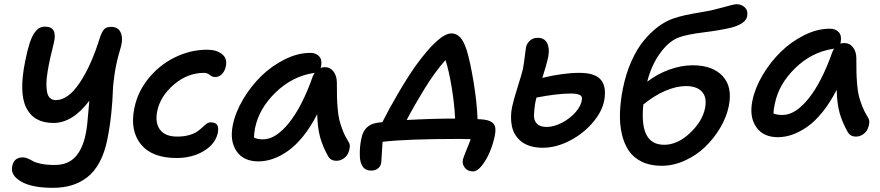

<svg xmlns="http://www.w3.org/2000/svg" viewBox="-20 -710 4192 915"><path d="M231.9 185.1Q132.3 185.1 80.8 155.3Q29.3 125.5 38.1 83Q45.9 40 88.9 40Q100.6 40 113.3 45.7Q126 51.3 137.5 58.1Q148.9 64.9 176 70.6Q203.1 76.2 240.2 76.2Q303.2 76.2 338.6 38.1Q374 0 388.2 -70.8Q393.1 -94.7 395.8 -119.4Q398.4 -144 400.9 -176.3Q403.3 -208.5 405.8 -230Q325.7 -124 234.9 -124Q141.1 -124 105.2 -196.3Q69.3 -268.6 100.1 -418.9Q109.9 -469.2 120.8 -502.7Q131.8 -536.1 144 -553.2Q156.2 -570.3 168 -576.7Q179.7 -583 194.8 -583Q256.8 -583 235.8 -502Q225.6 -462.4 219 -432.1Q212.4 -401.9 207 -369.4Q201.7 -336.9 201.2 -313.7Q200.7 -290.5 204.3 -271.5Q208 -252.4 218.5 -242.7Q229 -232.9 246.1 -232.9Q304.7 -232.9 360.1 -315.9Q415.5 -398.9 456.1 -530.8Q466.3 -560.5 477.1 -571.3Q487.8 -582 509.8 -582Q529.8 -582 542.7 -571.8Q555.7 -561.5 560.3 -537.8Q564.9 -514.2 553.2 -476.1Q535.6 -418.5 527.1 -364.3Q518.6 -310.1 517.6 -271.2Q516.6 -232.4 510.5 -171.6Q504.4 -110.8 492.2 -48.8Q479.5 16.1 454.6 62.5Q429.7 108.9 395 135.3Q360.4 161.6 320.6 173.3Q280.8 185.1 231.9 185.1Z M821.3 43Q704.6 43 651.6 -22.2Q598.6 -87.4 620.1 -193.8Q635.7 -272.5 688 -336.7Q740.2 -400.9 814.2 -437Q888.2 -473.1 967.3 -473.1Q1011.7 -473.1 1038.1 -452.1Q1064.5 -431.2 1056.2 -394Q1051.3 -370.1 1037.1 -356.4Q1022.9 -342.8 1004.9 -342.8Q992.2 -342.8 979.7 -352.8Q967.3 -362.8 953.1 -362.8Q874 -362.8 808.8 -307.1Q743.7 -251.5 729 -179.2Q718.3 -124 742.9 -91.6Q767.6 -59.1 824.2 -59.1Q856.4 -59.1 881.1 -66.2Q905.8 -73.2 919.7 -83Q933.6 -92.8 944.1 -102.8Q954.6 -112.8 964.1 -119.9Q973.6 -127 983.9 -127Q1005.9 -127 1014.4 -115.5Q1022.9 -104 1018.1 -77.1Q1006.8 -23.9 951.4 9.5Q896 43 821.3 43Z M1211.4 59.1Q1140.6 59.1 1107.4 10.7Q1074.2 -37.6 1089.4 -113.8Q1101.6 -174.3 1138.4 -236.6Q1175.3 -298.8 1225.3 -347.7Q1275.4 -396.5 1337.4 -427.2Q1399.4 -458 1458.5 -458Q1486.3 -458 1501.2 -441.2Q1516.1 -424.3 1510.3 -395Q1510.3 -390.6 1507.3 -386.2Q1521 -390.1 1527.3 -390.1Q1553.7 -390.1 1569.6 -368.9Q1585.4 -347.7 1585.4 -315.9Q1585.4 -271 1585.9 -249.5Q1586.4 -228 1589.1 -194.1Q1591.8 -160.2 1597.2 -138.4Q1602.5 -116.7 1613 -89.4Q1623.5 -62 1639.6 -36.1Q1648.4 -24.9 1647 -9Q1645.5 6.8 1638.7 21.2Q1631.8 35.6 1616.7 45.9Q1601.6 56.2 1583.5 56.2Q1554.2 56.2 1542.5 32.2Q1518.1 -11.2 1505.6 -55.9Q1493.2 -100.6 1491.7 -166Q1460.9 -105.5 1424.8 -60.8Q1388.7 -16.1 1352.1 9.5Q1315.4 35.2 1280.5 47.1Q1245.6 59.1 1211.4 59.1ZM1195.3 -99.1Q1190.4 -70.8 1190.4 -54.2Q1207.5 -45.9 1233.4 -45.9Q1293.9 -45.9 1356.9 -124Q1419.9 -202.1 1470.7 -346.2Q1472.2 -350.6 1479.5 -362.8Q1478.5 -362.8 1476.6 -362.3Q1474.6 -361.8 1473.6 -361.8Q1372.6 -346.2 1293.5 -269.5Q1214.4 -192.9 1195.3 -99.1Z M2233.9 106.9Q2209.5 106.9 2195.6 89.8Q2181.6 72.8 2186 50.8Q2188 40.5 2202.4 6.1Q2216.8 -28.3 2223.1 -46.9Q2207 -47.9 2168 -47.9Q1916.5 -47.9 1803.2 -34.2Q1801.8 -16.6 1799.8 19.5Q1797.9 55.7 1796.9 64Q1794.9 82 1781.5 92.5Q1768.1 103 1749 103Q1721.2 103 1708 83Q1694.8 63 1694.8 30.8Q1693.4 -9.3 1702.1 -49.8Q1714.4 -113.3 1772.9 -124Q1776.4 -124.5 1786.1 -126Q1795.9 -127.4 1802.2 -127.9Q1832 -187.5 1876.5 -263.7Q1920.9 -339.8 1959 -394Q2072.3 -550.8 2131.8 -550.8Q2154.8 -550.8 2172.6 -532.5Q2190.4 -514.2 2204.1 -471.2Q2221.2 -415 2237.1 -318.4Q2252.9 -221.7 2255.9 -142.1Q2267.6 -142.1 2285.2 -140.1Q2320.3 -136.2 2333.3 -118.7Q2346.2 -101.1 2337.9 -63Q2330.6 -25.4 2314.5 13.2Q2298.3 51.8 2276.4 79.3Q2254.4 106.9 2233.9 106.9ZM2003.9 -288.1Q1957 -211.9 1918 -138.2Q2046.4 -145 2148.9 -145Q2145.5 -217.3 2132.1 -296.9Q2118.7 -376.5 2103 -423.8Q2052.2 -366.7 2003.9 -288.1Z M2566.9 -5.9Q2533.7 -5.9 2507.3 -13.9Q2481 -22 2463.6 -36.1Q2446.3 -50.3 2435.1 -68.6Q2423.8 -86.9 2419.4 -109.1Q2415 -131.3 2415.3 -154.1Q2415.5 -176.8 2420.4 -200.2Q2427.2 -233.4 2447.3 -296.6Q2467.3 -359.9 2471.7 -379.9Q2477.1 -408.2 2481 -441.9Q2484.9 -475.6 2486.8 -484.9Q2490.7 -503.4 2505.6 -516.6Q2520.5 -529.8 2542.5 -529.8Q2574.2 -529.8 2587.2 -505.1Q2600.1 -480.5 2592.8 -439.9Q2584 -398.4 2564.5 -338.9Q2664.6 -362.8 2740.7 -362.8Q2812 -362.8 2840.1 -333.5Q2868.2 -304.2 2861.8 -248Q2856.9 -190.9 2811.8 -134.3Q2766.6 -77.6 2699.5 -41.7Q2632.3 -5.9 2566.9 -5.9ZM2530.8 -220.2Q2525.4 -187 2524.7 -161.4Q2523.9 -135.7 2538.8 -120.4Q2553.7 -105 2585.4 -105Q2619.1 -105 2658 -125Q2696.8 -145 2724.4 -177Q2752 -209 2753.4 -240.2Q2754.4 -252.4 2741.2 -258.3Q2728 -264.2 2698.7 -264.2Q2636.2 -264.2 2536.6 -245.1Q2533.7 -231.9 2530.8 -220.2Z M3132.8 80.1Q3078.6 80.1 3038.8 60.8Q2999 41.5 2976.3 7.8Q2953.6 -25.9 2943.1 -72.8Q2932.6 -119.6 2934.6 -173.6Q2936.5 -227.5 2948.7 -289.1Q2962.9 -359.4 2989.3 -418.5Q3015.6 -477.5 3048.6 -517.1Q3081.5 -556.6 3116.2 -582.5Q3150.9 -608.4 3186.5 -621.1Q3214.4 -630.9 3245.8 -637.7Q3277.3 -644.5 3314.5 -650.6Q3351.6 -656.7 3367.7 -660.2Q3391.1 -665.5 3419.4 -673.3Q3447.8 -681.2 3464.8 -685.5Q3481.9 -689.9 3490.7 -689.9Q3514.2 -689.9 3530 -674.3Q3545.9 -658.7 3540.5 -631.8Q3533.7 -597.7 3467.8 -579.1Q3415.5 -565.9 3332.8 -555.7Q3250 -545.4 3212.9 -530.8Q3167 -513.2 3125.5 -456.1Q3084 -398.9 3064.5 -320.8Q3113.8 -358.4 3170.9 -378.7Q3228 -398.9 3280.8 -398.9Q3376.5 -398.9 3424.3 -346.9Q3472.2 -294.9 3452.6 -202.1Q3441.9 -150.9 3412.1 -100.6Q3382.3 -50.3 3340.6 -10Q3298.8 30.3 3243.9 55.2Q3189 80.1 3132.8 80.1ZM3248.5 -299.8Q3203.6 -299.8 3150.9 -277.3Q3098.1 -254.9 3045.9 -211.9Q3036.1 -114.7 3060.8 -67.4Q3085.4 -20 3145.5 -20Q3208.5 -20 3267.8 -75.7Q3327.1 -131.3 3339.8 -193.8Q3350.1 -245.1 3325.7 -272.5Q3301.3 -299.8 3248.5 -299.8Z M3687 -56.2Q3616.7 -56.2 3583.5 -105Q3550.3 -153.8 3565.4 -229Q3577.6 -290 3614.5 -352.3Q3651.4 -414.6 3701.2 -463.1Q3751 -511.7 3813 -542.5Q3875 -573.2 3934.1 -573.2Q3962.9 -573.2 3977.5 -556.4Q3992.2 -539.6 3986.3 -509.8Q3986.3 -505.9 3984.4 -502Q3993.2 -504.9 4003.4 -504.9Q4029.8 -504.9 4045.4 -484.1Q4061 -463.4 4061 -432.1Q4061 -387.2 4061.5 -365.5Q4062 -343.8 4064.7 -309.6Q4067.4 -275.4 4072.8 -253.7Q4078.1 -231.9 4088.6 -204.8Q4099.1 -177.7 4115.2 -151.9Q4124 -140.1 4122.6 -124.3Q4121.1 -108.4 4114.3 -94Q4107.4 -79.6 4092.3 -69.3Q4077.1 -59.1 4059.1 -59.1Q4030.3 -59.1 4018.1 -84Q3993.7 -127.9 3981.2 -171.9Q3968.8 -215.8 3967.3 -282.2Q3936.5 -221.7 3900.4 -176.8Q3864.3 -131.8 3827.6 -106.2Q3791 -80.6 3756.1 -68.4Q3721.2 -56.2 3687 -56.2ZM3672.4 -214.8Q3666 -187 3666 -168.9Q3683.1 -162.1 3709.5 -162.1Q3770 -162.1 3832.8 -239.7Q3895.5 -317.4 3946.3 -460.9Q3951.2 -473.1 3955.1 -479Q3954.1 -478.5 3952.1 -478Q3950.2 -477.5 3949.2 -477.1Q3847.7 -461.4 3769.3 -385Q3690.9 -308.6 3672.4 -214.8Z"/></svg>

Font: Shantell Sans Bouncy
Style: Italic
Weight: 500
Italic angle: -11.31°
Designer: Stephen Nixon, Anya Danilova, Shantell Martin
Foundry: Arrow Type
Version: Version 1.006;[9816181b4]